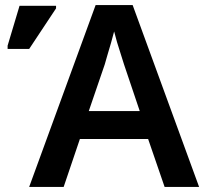

<svg xmlns="http://www.w3.org/2000/svg" viewBox="-20 -737 805 757"><path d="M629 0 564 -189H295L231 0H95L357 -717H503L765 0ZM469 -483Q465 -497 457 -521Q449 -545 441.5 -570.5Q434 -596 430 -613Q425 -593 417.5 -567Q410 -541 403 -518Q396 -495 393 -483L330 -299H531ZM10 -544V-557L57 -714H201V-704L95 -544Z"/></svg>

Font: Noto Sans SemiBold
Style: Regular
Weight: 600
Designer: Monotype Design Team
Foundry: Monotype Imaging Inc.
Version: Version 2.007